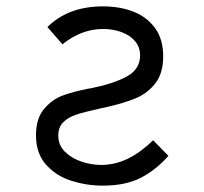

<svg xmlns="http://www.w3.org/2000/svg" viewBox="-20 -580 640 603"><path d="M93 -155Q93 -208 118.5 -238Q144 -268 176.8 -280Q209.5 -292 255 -301Q260 -301.5 269 -303.5Q338 -317.5 379 -340.2Q420 -363 420 -406Q420 -431.5 404.5 -450.2Q389 -469 362.2 -479Q335.5 -489 303 -489Q236.5 -489 176 -441L129 -495Q194 -560 304 -560Q355.5 -560 398 -543.8Q440.5 -527.5 466.5 -492.5Q492.5 -457.5 492.5 -403Q492.5 -350 468 -318.5Q443.5 -287 406.5 -271.5Q369.5 -256 314 -243.5L293 -239Q243.5 -228 218.8 -219.8Q194 -211.5 178.5 -196Q163 -180.5 163 -154Q163 -124 184.2 -103.2Q205.5 -82.5 236.5 -72.2Q267.5 -62 297 -62Q341.5 -62 381.8 -81.8Q422 -101.5 461 -139.5L509 -90.5Q468.5 -45 421 -21Q373.5 3 303 3Q252.5 3 204.8 -12Q157 -27 125 -62.5Q93 -98 93 -155Z"/></svg>

Font: JuliaMono Light
Style: Regular
Weight: 300
Monospace: yes
Designer: cormullion
Foundry: corm
Version: Version 0.054; ttfautohint (v1.8.4)